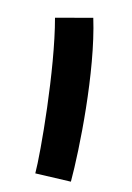

<svg xmlns="http://www.w3.org/2000/svg" viewBox="-108 -743 552 804"><g transform="rotate(15 167.5 -341.0)"><path d="M281 0C281 -137 260 -471 194 -687L39 -646C95 -438 128 -80 128 5Z"/></g></svg>

Font: Noto Sans Arabic UI SmCn XBd
Style: Regular
Weight: 800
Width: 4
Designer: Monotype Design Team, Nadine Chahine and Nizar Qandah
Foundry: Monotype Imaging Inc.
Version: Version 2.010